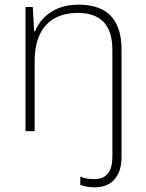

<svg xmlns="http://www.w3.org/2000/svg" viewBox="-20 -560 622 820"><path d="M386 240Q366 240 350.5 237Q335 234 323 230V194Q338 201 353 203Q368 205 384 205Q422 205 441 180.5Q460 156 460 109V-345Q460 -428 422 -466.5Q384 -505 313 -505Q256 -505 214.5 -482.5Q173 -460 150.5 -414Q128 -368 128 -297V0H89V-530H120L126 -426H129Q142 -457 166 -482.5Q190 -508 227 -524Q264 -540 316 -540Q375 -540 416 -519.5Q457 -499 478 -456Q499 -413 499 -347V112Q499 154 484.5 183Q470 212 444.5 226Q419 240 386 240Z"/></svg>

Font: Noto Sans Hebrew ExtraLight
Style: Regular
Weight: 250
Designer: Monotype Design Team
Foundry: Monotype Imaging Inc.
Version: Version 2.003